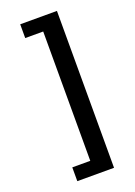

<svg xmlns="http://www.w3.org/2000/svg" viewBox="-152 -688 646 921"><g transform="rotate(-20 170.5 -227.5)"><path d="M263.7 172.9V-627.9H76.2V-557.6H168V102.5H76.2V172.9Z"/></g></svg>

Font: Namkio Khamti
Style: Bold
Weight: 700
Designer: Debbi Hosken
Foundry: SIL International
Version: Version 3.917